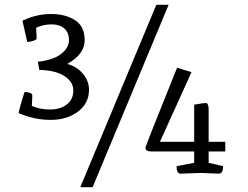

<svg xmlns="http://www.w3.org/2000/svg" viewBox="-20 -720 1030 796"><path d="M845 -45 905 -31Q905 -1 888 0L814 -3L729 0Q712 0 712 -31L785 -45V-92H607Q583 -92 583 -108Q583 -114 714 -439L774 -421L643 -132H785V-286Q822 -293 836 -293Q845 -288 845 -267V-132H914V-92H845ZM143 -430 137 -464Q201 -471 233.5 -496.5Q266 -522 266 -553.5Q266 -585 246.5 -602Q227 -619 193.5 -619Q160 -619 130 -605L132 -561Q132 -555 117 -550.5Q102 -546 93 -546Q75 -626 73 -634Q131 -662 191 -662Q251 -662 291 -636.5Q331 -611 331 -553Q331 -495 259 -455Q301 -443 325 -413Q349 -383 349 -348Q349 -292 303.5 -257.5Q258 -223 190 -223Q122 -223 57 -251Q58 -259 69.5 -299Q81 -339 83 -339Q91 -339 102.5 -335.5Q114 -332 114 -324L112 -281Q145 -266 187.5 -266Q230 -266 257 -287Q284 -308 284 -344.5Q284 -381 246.5 -405Q209 -429 143 -430ZM313 56 628 -700H679L364 56Z"/></svg>

Font: Mate
Style: Regular
Weight: 400
Designer: Eduardo Rodriguez Tunni
Foundry: Eduardo Rodriguez Tunni
Version: Version 1.002